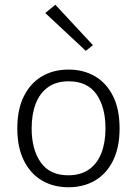

<svg xmlns="http://www.w3.org/2000/svg" viewBox="-20 -779 576 810"><path d="M269 11Q205.5 11 157 -17.5Q108.5 -46 80.8 -101.5Q53 -157 53 -237.5Q53 -318 80.8 -373.2Q108.5 -428.5 157 -457Q205.5 -485.5 269 -485.5Q332.5 -485.5 381 -457Q429.5 -428.5 457 -373.2Q484.5 -318 484.5 -237.5Q484.5 -157 457 -101.5Q429.5 -46 381 -17.5Q332.5 11 269 11ZM268 -39.5Q320.5 -39.5 355.5 -64.2Q390.5 -89 407.8 -133.5Q425 -178 425 -237.5Q425 -327 386.8 -381.5Q348.5 -436 270 -436Q217.5 -436 182.8 -411.2Q148 -386.5 130.8 -341.8Q113.5 -297 113.5 -237.5Q113.5 -148.5 151.8 -94Q190 -39.5 268 -39.5ZM342 -564.5 171 -724 213.5 -759 372 -588.5Z"/></svg>

Font: Karla Light
Style: Regular
Weight: 300
Designer: Jonathan Pinhorn
Version: Version 2.004;gftools[0.9.33]